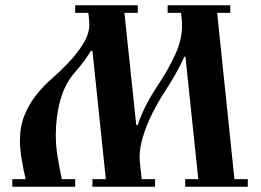

<svg xmlns="http://www.w3.org/2000/svg" viewBox="-20 -713 997 733"><path d="M27 0V-29H78Q70 -61 63 -103.5Q56 -146 56 -175Q56 -230 73.5 -273Q91 -316 118.5 -350.5Q146 -385 177 -412Q209 -440 242 -474.5Q275 -509 298 -546.5Q321 -584 321 -619Q321 -624 320 -638.5Q319 -653 317 -664H267V-693H506V-664H455L500 -237L505 -234Q521 -280 540.5 -317Q560 -354 588 -396Q623 -448 649 -505Q675 -562 675 -614Q675 -624 674 -637.5Q673 -651 671 -664H620V-693H859V-664H809L875 -29H926V0H687V-29H737L688 -496L684 -497Q667 -460 649 -428.5Q631 -397 611 -366Q584 -325 561.5 -280Q539 -235 526 -192Q513 -149 513 -114Q513 -101 516 -73.5Q519 -46 521 -29H572V0H333V-29H384L333 -518L327 -519Q314 -497 300 -478.5Q286 -460 266 -437Q227 -392 210 -329.5Q193 -267 193 -196Q193 -157 199.5 -116.5Q206 -76 216 -29H267V0Z"/></svg>

Font: Monomakh
Style: Regular
Weight: 400
Version: Version 1.200; ttfautohint (v1.8.4.7-5d5b)